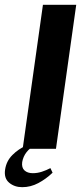

<svg xmlns="http://www.w3.org/2000/svg" viewBox="-39 -617 336 796"><path d="M55 0 139 -597H277L193 0ZM179 99Q152 125 120 142Q88 159 53 159Q21 159 -1 140.5Q-23 122 -18 87Q-13 51 12.5 25.5Q38 0 71 -14H106Q85 -4 71 14Q57 32 53 55Q50 78 62.5 89.5Q75 101 97 101Q116 101 134.5 95Q153 89 170 80Z"/></svg>

Font: Gamine
Style: Bold Italic
Weight: 700
Designer: Tapiwanashe Sebastian Garikayi
Version: Version 1.000